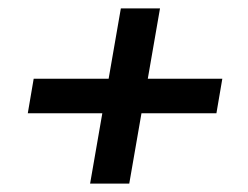

<svg xmlns="http://www.w3.org/2000/svg" viewBox="-20 -492 588 456"><path d="M494 -223H316L287 -56H194L223 -223H46L60 -305H238L267 -472H360L331 -305H508Z"/></svg>

Font: Chakra Petch Medium
Style: Italic
Weight: 500
Italic angle: -10°
Designer: Katatrad Aksorn Co.,Ltd.
Foundry: Cadson Demak Co.,Ltd.
Version: Version 1.000; ttfautohint (v1.6)